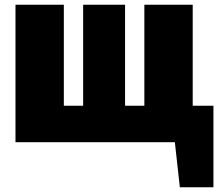

<svg xmlns="http://www.w3.org/2000/svg" viewBox="-20 -597 916 806"><path d="M789 -153V-577H586V-153H505V-577H329V-153H248V-577H45V0H714L735 189H876V-153Z"/></svg>

Font: Glow Sans SC Normal Heavy
Style: Regular
Weight: 900
Designer: Ryoko NISHIZUKA (kana, bopomofo & ideographs); Paul D. Hunt (Latin, Greek & Cyrillic); Sandoll Communications, Soo-young
Version: Version 0.93